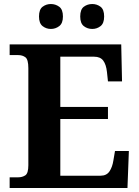

<svg xmlns="http://www.w3.org/2000/svg" viewBox="-20 -935 693 955"><path d="M28 0V-53H70Q91 -53 106 -63Q121 -73 121 -113V-596Q121 -639 106.5 -650Q92 -661 70 -661H28V-714H583L587 -530H517L512 -577Q508 -614 493.5 -633.5Q479 -653 448 -653H280V-403H517V-343H280V-61H480Q510 -61 524.5 -82.5Q539 -104 544 -137L552 -184H621L614 0ZM439 -791Q415 -791 397 -805Q379 -819 379 -853Q379 -888 397 -901.5Q415 -915 439 -915Q462 -915 480 -901.5Q498 -888 498 -853Q498 -819 480 -805Q462 -791 439 -791ZM233 -791Q210 -791 192 -805Q174 -819 174 -853Q174 -888 192 -901.5Q210 -915 233 -915Q256 -915 274.5 -901.5Q293 -888 293 -853Q293 -819 274.5 -805Q256 -791 233 -791Z"/></svg>

Font: Noto Serif Toto
Style: Bold
Weight: 700
Designer: Monotype Design Team
Foundry: Monotype Imaging Inc.
Version: Version 2.001; ttfautohint (v1.8.4.7-5d5b)